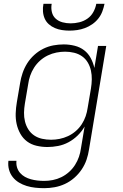

<svg xmlns="http://www.w3.org/2000/svg" viewBox="-20 -760 640 1003"><path d="M211 223Q187 223 164 220.5Q141 218 119.5 211.5Q98 205 79 193.5Q60 182 46.5 165Q33 148 27 126Q21 104 24 80H66Q64 98 69 114.5Q74 131 85 143.5Q96 156 110.5 164Q125 172 141.5 176.5Q158 181 175.5 183Q193 185 211 185Q233 185 256 180.5Q279 176 300.5 165.5Q322 155 340.5 138.5Q359 122 372 101.5Q385 81 392.5 59Q400 37 403 14L422 -99Q407 -73 385.5 -52Q364 -31 338 -17Q312 -3 283.5 2.5Q255 8 228 8Q199 8 171 1.5Q143 -5 121.5 -21Q100 -37 86.5 -61Q73 -85 67 -112Q61 -139 62 -168Q63 -197 68 -226L85 -326Q89 -352 98 -378.5Q107 -405 122 -429Q137 -453 159 -473Q181 -493 206.5 -505.5Q232 -518 259 -523Q286 -528 313 -528Q342 -528 370 -521Q398 -514 419.5 -497.5Q441 -481 454 -456.5Q467 -432 473 -405L492 -520H535L445 21Q441 48 432 74.5Q423 101 406.5 125.5Q390 150 367.5 169.5Q345 189 319 201Q293 213 265.5 218Q238 223 211 223ZM247 -30Q269 -30 291.5 -34.5Q314 -39 335.5 -49Q357 -59 375.5 -75Q394 -91 407 -111Q420 -131 427.5 -153Q435 -175 438 -197L455 -297Q459 -321 459.5 -345Q460 -369 455 -391.5Q450 -414 438.5 -433.5Q427 -453 408.5 -466Q390 -479 367 -484.5Q344 -490 320 -490Q298 -490 275 -485.5Q252 -481 230 -470.5Q208 -460 189.5 -443.5Q171 -427 158 -406.5Q145 -386 137.5 -364Q130 -342 127 -319L110 -219Q106 -195 105.5 -171.5Q105 -148 110.5 -125.5Q116 -103 128 -84Q140 -65 158.5 -52.5Q177 -40 200 -35Q223 -30 247 -30ZM343 -600Q323 -600 303.5 -603Q284 -606 266.5 -613.5Q249 -621 235 -633.5Q221 -646 213.5 -663Q206 -680 204.5 -700Q203 -720 207 -740H250Q246 -718 251 -697Q256 -676 271 -662.5Q286 -649 306.5 -643.5Q327 -638 349 -638Q371 -638 394 -643.5Q417 -649 436.5 -662.5Q456 -676 467.5 -697Q479 -718 483 -740H526Q522 -720 514.5 -700Q507 -680 493.5 -663Q480 -646 462 -633.5Q444 -621 424 -613.5Q404 -606 383.5 -603Q363 -600 343 -600Z"/></svg>

Font: Iosevka SS04 XLt Ex
Style: Italic
Weight: 200
Width: 7
Italic angle: -9°
Monospace: yes
Designer: Belleve Invis
Foundry: Belleve Invis
Version: Version 19.0.0; ttfautohint (v1.8.4)